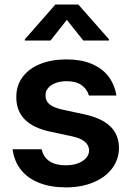

<svg xmlns="http://www.w3.org/2000/svg" viewBox="-20 -814 578 845"><path d="M270.6 10.7Q203.5 10.7 153.2 -8.9Q103 -28.4 72.8 -65.9Q42.6 -103.3 35.5 -157H163.4Q171.2 -121.8 198.5 -104Q225.9 -86.3 270.6 -86.6Q300.1 -86.6 323 -95.2Q345.9 -103.7 358.8 -118.4Q371.8 -133.2 372.2 -152Q371.4 -175.1 353.3 -190.3Q335.2 -205.6 298.3 -213.8L205.3 -233.7Q127.1 -249.6 89.1 -288.2Q51.1 -326.7 51.8 -387.1Q51.5 -436.8 79 -474.4Q106.5 -512.1 156.8 -532.3Q207 -552.6 272.7 -552.6Q335.9 -552.6 382.5 -533.4Q429 -514.2 456.7 -478.5Q484.4 -442.8 492.2 -393.5H371.4Q363.6 -421.2 339.3 -438.9Q315 -456.7 274.1 -456.7Q247.5 -456.7 225.7 -448.9Q203.8 -441.1 191.9 -426.7Q180 -412.3 180.4 -394.2Q179.7 -370.4 197.6 -355.3Q215.6 -340.2 257.1 -331L350.1 -311.1Q427.2 -294.4 465.2 -258Q503.2 -221.6 503.6 -163.4Q503.2 -112.2 473.5 -72.8Q443.9 -33.4 391 -11.4Q338.1 10.7 270.6 10.7ZM346.6 -635.7 274.1 -726.6 202.4 -635.7H89.5V-641.3L223.7 -794H324.6L459.5 -641.3V-635.7Z"/></svg>

Font: Riot Sans
Style: Regular
Weight: 400
Designer: Rasmus Andersson
Foundry: rsms
Version: Version 3.005